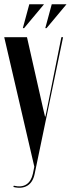

<svg xmlns="http://www.w3.org/2000/svg" viewBox="-24 -873 331 898"><path d="M102.2 -699H-4.2L136.5 -93.5L130 -61.2Q122.2 -25.5 99.5 -10.6Q76.8 4.2 40.5 -4.5L38.5 1.5Q78 11.2 104 -4.6Q130 -20.5 138 -59.5L271 -699H263L196.8 -368L188.5 -328H186.5L177 -368ZM193.8 -741.5 287 -853H218L187.8 -741.5ZM88.8 -741.5 181.8 -853H113L82.8 -741.5Z"/></svg>

Font: Moniqa Black
Style: Regular
Weight: 900
Designer: Rajesh Rajput
Foundry: Rajesh Rajput
Version: Version 1.000